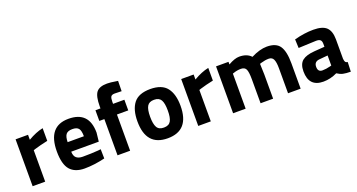

<svg xmlns="http://www.w3.org/2000/svg" viewBox="-44 -1312 3576 1924"><g transform="rotate(-20 1743.5 -350.0)"><path d="M62 0V-500H194.8V-446.8Q278.8 -496.6 355 -512.2V-377Q273.9 -359.9 215.8 -341.8L195.8 -335V0Z M715.8 -294.9Q715.8 -355 696.8 -378.4Q678.2 -401.9 630.4 -401.9Q582.5 -401.9 563 -377.4Q543.5 -353 542.5 -294.9ZM635.7 -106Q728.5 -106 801.8 -111.8L829.6 -115.2L831.5 -16.1Q716.3 11.7 613.8 11.7Q511.2 11.7 459.5 -47.9Q408.7 -107.9 408.7 -243.2Q408.7 -512.2 629.4 -512.2Q847.2 -512.2 847.7 -286.1L837.4 -192.9H543.5Q544.4 -147 567.9 -126.5Q591.3 -106 635.7 -106Z M1101.6 -386.2V0H967.3V-386.2H913.6V-500H967.3V-522Q967.3 -629.9 999.5 -670.9Q1031.7 -711.9 1113.3 -711.9Q1149.4 -711.9 1206.5 -702.1L1227.5 -699.2L1225.6 -589.8Q1182.1 -591.8 1151.9 -591.8Q1121.6 -591.8 1111.3 -576.2Q1101.6 -560.1 1101.6 -521V-500H1222.2V-386.2Z M1500.5 -102.1Q1553.7 -102.1 1574.2 -138.2Q1594.7 -173.8 1594.2 -251Q1594.2 -328.1 1573.7 -363.3Q1552.7 -398.4 1500 -397.9Q1447.3 -397.9 1426.8 -362.8Q1406.2 -328.1 1406.2 -251Q1406.2 -173.8 1426.8 -137.7Q1447.3 -101.6 1500.5 -102.1ZM1500.5 -512.2Q1625 -511.7 1677.7 -443.4Q1730.5 -375 1730.5 -251Q1730.5 12.2 1500.5 12.2Q1270.5 12.2 1270.5 -251Q1270.5 -375 1323.2 -443.4Q1376 -511.7 1500.5 -512.2Z M1828.1 0V-500H1960.9V-446.8Q2044.9 -496.6 2121.1 -512.2V-377Q2040 -359.9 1981.9 -341.8L1961.9 -335V0Z M2333.5 0H2199.7V-500H2332.5V-472.2Q2401.4 -512.2 2450.7 -512.2Q2531.7 -512.2 2575.7 -464.8Q2667.5 -511.7 2743.7 -512.2Q2842.8 -512.2 2881.3 -454.6Q2919.9 -397 2919.9 -271V0H2785.6V-267.1Q2785.6 -331.1 2771.5 -361.3Q2757.8 -391.6 2720.7 -391.6Q2683.6 -391.6 2637.7 -377.9L2622.6 -373Q2626.5 -297.9 2626.5 -258.8V0H2492.7V-256.8Q2492.7 -331.1 2479.5 -361.3Q2465.8 -391.6 2424.8 -391.6Q2383.8 -391.6 2345.7 -377.9L2333.5 -374Z M3189.5 -97.2Q3227.5 -97.2 3272.5 -108.9L3287.6 -112.8V-220.2L3196.8 -211.9Q3140.6 -207 3140.6 -151.9Q3140.6 -96.7 3189.5 -97.2ZM3421.4 -344.2V-136.2Q3423.8 -112.3 3429.7 -102.5Q3435.5 -92.8 3454.6 -88.9L3450.7 12.2Q3399.4 11.7 3369.1 4.9Q3338.9 -2 3307.6 -22.9Q3235.8 12.2 3160.6 12.2Q3005.9 12.2 3005.4 -151.9Q3005.4 -231.9 3048.3 -265.6Q3091.3 -299.3 3180.7 -305.2L3287.6 -313V-344.2Q3287.6 -375 3273.4 -386.7Q3259.3 -398.4 3228.5 -397.9L3040.5 -390.1L3036.6 -482.9Q3143.6 -511.7 3240.2 -511.7Q3336.9 -511.7 3378.9 -472.2Q3420.9 -432.1 3421.4 -344.2Z"/></g></svg>

Font: TitilliumWeb-Bold
Style: Bold
Weight: 700
Version: Version 1.001;PS 57.000;hotconv 1.0.70;makeotf.lib2.5.55311